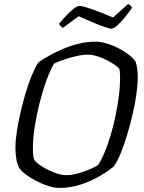

<svg xmlns="http://www.w3.org/2000/svg" viewBox="-20 -925 708 945"><path d="M272 0Q248 0 218 -9.5Q188 -19 159 -34Q130 -49 107.5 -66Q85 -83 75 -98Q65 -116 60.5 -141.5Q56 -167 56 -197Q56 -233 63 -279Q70 -325 81.5 -374Q93 -423 107 -470Q121 -517 137 -555Q153 -593 168 -617Q190 -633 221 -650.5Q252 -668 289.5 -684Q327 -700 368 -710Q409 -720 451 -720Q474 -720 503.5 -711.5Q533 -703 561.5 -688.5Q590 -674 613 -656.5Q636 -639 647 -622Q653 -607 655.5 -586Q658 -565 658 -544Q658 -507 651 -459Q644 -411 632 -359.5Q620 -308 605 -259Q590 -210 573.5 -169.5Q557 -129 540 -106Q513 -83 471 -58.5Q429 -34 378 -17Q327 0 272 0ZM305 -63Q334 -63 365.5 -72Q397 -81 423.5 -92.5Q450 -104 462 -112Q479 -137 495 -175.5Q511 -214 525 -261Q539 -308 549 -357Q559 -406 565 -452Q571 -498 571 -534Q571 -548 570.5 -560.5Q570 -573 568 -584Q564 -592 547.5 -604Q531 -616 508 -628Q485 -640 459.5 -648Q434 -656 413 -656Q387 -656 356 -649Q325 -642 296 -632Q267 -622 246 -612Q227 -580 208.5 -529Q190 -478 175 -418.5Q160 -359 151 -302Q142 -245 142 -199Q142 -180 143 -165.5Q144 -151 148 -139Q155 -128 173 -115Q191 -102 214.5 -90Q238 -78 262 -70.5Q286 -63 305 -63ZM529 -784Q518 -784 490 -794Q462 -804 428 -818.5Q394 -833 367 -845L290 -788Q286 -790 280 -795Q274 -800 271 -808Q287 -828 306 -848Q325 -868 342.5 -882Q360 -896 371 -896Q382 -896 410.5 -887Q439 -878 473.5 -864.5Q508 -851 537 -839L610 -905Q618 -902 623.5 -896.5Q629 -891 630 -887Q615 -865 595.5 -841Q576 -817 558 -800.5Q540 -784 529 -784Z"/></svg>

Font: Texturina Medium 12pt Light
Style: Italic
Weight: 300
Italic angle: -11°
Version: Version 1.002